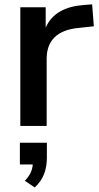

<svg xmlns="http://www.w3.org/2000/svg" viewBox="-20 -572 448 872"><path d="M191.9 0V-304.7C191.9 -388.7 240.7 -436.5 338.4 -445.3L406.2 -452.6L398.4 -552.2L360.8 -549.3C274.9 -543 215.8 -510.7 187.5 -446.8V-539.1H72.3V0ZM137.7 279.3C177.7 242.7 192.9 197.8 192.9 142.6V76.2H70.3V174.8H128.9C126.5 201.7 116.7 224.6 92.8 249Z"/></svg>

Font: Winston Medium
Style: Regular
Weight: 500
Designer: Vernon Adams, Kim Jin-seong, David Berlow, Cristiano Sobral
Foundry: The Winston Project Authors
Version: Version 3.004